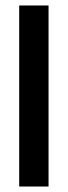

<svg xmlns="http://www.w3.org/2000/svg" viewBox="-20 -680 248 700"><path d="M50 0V-660H157V0Z"/></svg>

Font: Bricolage Grotesque 48pt Condensed Medium
Style: Regular
Weight: 500
Width: 3
Designer: Mathieu Triay
Foundry: Atelier Triay
Version: Version 1.001;gftools[0.9.33.dev8+g029e19f]